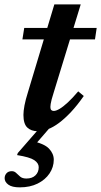

<svg xmlns="http://www.w3.org/2000/svg" viewBox="-40 -568 446 848"><path d="M59 -394 67 -444.5H387L379.5 -394ZM198 -162Q191.5 -142 188.2 -129.2Q185 -116.5 183.8 -108.8Q182.5 -101 182.5 -95.5Q182.5 -86 186.5 -82Q190.5 -78 197.5 -78Q207.5 -78 223.2 -87.2Q239 -96.5 259.8 -115.8Q280.5 -135 305.5 -164.5L330 -144Q301 -102.5 273.5 -73.2Q246 -44 220.5 -25Q195 -6 171.5 2.8Q148 11.5 126.5 11.5Q98 11.5 80.8 -4.5Q63.5 -20.5 63.5 -60.5Q63.5 -77.5 68.2 -102.8Q73 -128 83.5 -161L200 -548.5H316.5ZM47.5 259.5Q13 259.5 -3.2 247.5Q-19.5 235.5 -19.5 219Q-19.5 206.5 -11.2 197.2Q-3 188 12 188Q23.5 188 31.5 196Q39.5 204 49.2 212.2Q59 220.5 76.5 220.5Q102 220.5 116.5 206.5Q131 192.5 131 170.5Q131 152.5 111.2 139.2Q91.5 126 35.5 117L38.5 108L153 -23.5H197L84.5 106.5L99 54.5Q155 66 176.2 88.2Q197.5 110.5 197.5 137.5Q197.5 170 178.8 198Q160 226 126.2 242.8Q92.5 259.5 47.5 259.5Z"/></svg>

Font: Newsreader 16pt 16pt SemiBold
Style: Italic
Weight: 600
Italic angle: -17°
Version: Version 1.003